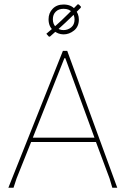

<svg xmlns="http://www.w3.org/2000/svg" viewBox="-20 -874 594 894"><path d="M502.9 0 490.2 -43 426.8 -212.9H125L57.1 -43L43 0H19L272.9 -637.2H293L525.9 0ZM284.2 -603H279.8L132.8 -232.9H419.9ZM275.9 -853Q310.5 -853 329.1 -831.1Q347.2 -809.6 347.2 -783.2Q347.2 -750 324.7 -731.9Q302.2 -713.9 275.9 -713.9Q250.5 -713.9 228 -732.4Q206.1 -751 206.1 -784.2Q206.1 -813.5 225.1 -833Q244.1 -853 275.9 -853ZM275.9 -833Q252.9 -833 239.3 -819.3Q226.1 -806.2 226.1 -784.2Q226.1 -760.7 241.2 -747.1Q255.9 -733.9 275.9 -733.9Q295.9 -733.9 311.5 -746.6Q327.1 -759.3 327.1 -783.2Q327.1 -802.7 314.5 -817.9Q301.8 -833 275.9 -833ZM356.9 -842.8 356 -837.9Q316.4 -798.3 285.2 -769Q250 -736.3 211.9 -703.1L207 -704.1L195.8 -716.8Q233.4 -748 266.1 -778.8Q289.1 -800.3 341.8 -854L347.2 -853Z"/></svg>

Font: Datalegreya
Style: Dot
Weight: 700
Designer: Figs Lab
Foundry: Figs Lab
Version: Version 1.002;PS 001.002;hotconv 1.0.70;makeotf.lib2.5.58329